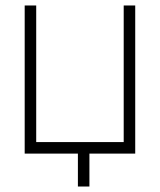

<svg xmlns="http://www.w3.org/2000/svg" viewBox="-20 -560 583 700"><path d="M264 120V0H70V-540H112V-42H431V-540H473V0H306V120Z"/></svg>

Font: Manrope ExtraLight
Style: Regular
Weight: 200
Designer: Mikhail Sharanda
Foundry: Mikhail Sharanda
Version: Version 4.505